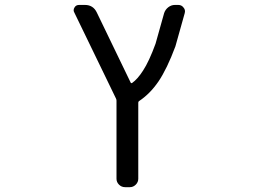

<svg xmlns="http://www.w3.org/2000/svg" viewBox="-20 -567 1040 783"><path d="M512.7 -230.5Q514.6 -226.6 518.6 -228.5Q541 -244.1 563.5 -279.3Q587.9 -316.4 614.3 -388.7L649.4 -513.7Q654.3 -528.3 666.5 -537.6Q678.7 -546.9 693.4 -546.9H707Q720.7 -546.9 728.5 -536.1Q734.4 -529.3 734.4 -520.5Q734.4 -517.6 733.4 -513.7L695.3 -377.9Q661.1 -286.1 626 -234.4Q591.8 -184.6 547.9 -155.3Q543.9 -153.3 543.9 -148.4V162.1Q543.9 175.8 533.7 186Q523.4 196.3 509.8 196.3H490.2Q475.6 196.3 465.3 186Q455.1 175.8 455.1 162.1V-156.2Q455.1 -161.1 453.1 -165L283.2 -515.6Q280.3 -520.5 280.3 -525.4Q280.3 -531.2 284.2 -537.1Q290 -546.9 302.7 -546.9H326.2Q360.4 -546.9 375 -515.6Z"/></svg>

Font: Rounded-L Mgen+ 2m regular
Style: Regular
Weight: 400
Designer: [Source Han Sans]
Ryoko NISHIZUKA  (kana & ideographs); Paul D. Hunt (Latin, Greek & Cyrillic); Wenlong ZHANG  (bopomofo
Version: Version 1.059.20150602